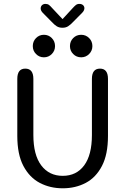

<svg xmlns="http://www.w3.org/2000/svg" viewBox="-20 -980 659 1010"><path d="M310 10.5Q243.5 10.5 189.5 -17.8Q135.5 -46 103.2 -106.8Q71 -167.5 71 -265V-565Q71 -619 113 -619Q155.5 -619 155.5 -565V-270Q155.5 -165 197 -110Q238.5 -55 310 -55Q382 -55 422.8 -110Q463.5 -165 463.5 -270V-565Q463.5 -619 506 -619Q548 -619 548 -565V-265Q548 -167.5 516.2 -106.8Q484.5 -46 430.8 -17.8Q377 10.5 310 10.5ZM211 -678.5Q186.5 -678.5 169.5 -695.8Q152.5 -713 152.5 -737.5Q152.5 -762.5 169.5 -779.8Q186.5 -797 211 -797Q235.5 -797 252.5 -779.8Q269.5 -762.5 269.5 -737.5Q269.5 -713 252.5 -695.8Q235.5 -678.5 211 -678.5ZM407 -678.5Q382 -678.5 365 -695.8Q348 -713 348 -737.5Q348 -762.5 365 -779.8Q382 -797 407 -797Q431.5 -797 448.8 -779.8Q466 -762.5 466 -737.5Q466 -713 448.8 -695.8Q431.5 -678.5 407 -678.5ZM412 -912.5 365 -865Q350.5 -849.5 338.2 -841.8Q326 -834 308.5 -834Q291 -834 278.5 -841.8Q266 -849.5 252 -865L205 -912.5Q194 -924 194 -935.5Q194 -946 201 -952.8Q208 -959.5 219.5 -959.5Q230.5 -959.5 238 -953.8Q245.5 -948 254 -938L309 -879.5L362.5 -937.5Q371.5 -947.5 379 -953.5Q386.5 -959.5 397.5 -959.5Q409.5 -959.5 416.8 -953Q424 -946.5 424 -936.5Q424 -931.5 421.2 -925.2Q418.5 -919 412 -912.5Z"/></svg>

Font: Sono Monospace
Style: Regular
Weight: 400
Designer: Tyler Finck
Foundry: Tyler Finck
Version: Version 2.112